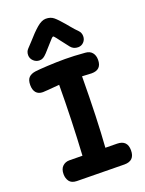

<svg xmlns="http://www.w3.org/2000/svg" viewBox="-177 -1059 863 1140"><g transform="rotate(-20 255.0 -488.5)"><path d="M470 -68Q470 -2 405 -2L105 -6Q72 -7 58.5 -26Q45 -45 45 -71Q45 -104 62.5 -120.5Q80 -137 105 -137L188 -136Q201 -357 202 -579Q159 -576 130 -573L97 -571Q69 -571 54.5 -588Q40 -605 40 -636Q40 -668 54.5 -683Q69 -698 97 -702Q119 -705 175 -708Q231 -711 287 -711Q341 -711 413 -705Q441 -703 455.5 -685.5Q470 -668 470 -640Q470 -577 407 -577Q392 -577 347 -580Q345 -308 332 -134L406 -133Q470 -132 470 -68ZM339 -771 298 -824Q295 -828 282.5 -844.5Q270 -861 266 -861Q260 -861 234 -830Q213 -806 191 -782Q177 -767 166.5 -761Q156 -755 143 -755Q121 -755 105 -770.5Q89 -786 89 -807Q89 -830 104 -845L133 -876Q173 -922 204 -948.5Q235 -975 261 -975Q291 -975 310.5 -959Q330 -943 363 -904Q368 -898 385 -877.5Q402 -857 420 -839Q435 -824 435 -802Q435 -780 420.5 -765Q406 -750 385 -750Q356 -750 339 -771Z"/></g></svg>

Font: Mali
Style: Bold
Weight: 700
Designer: Kitiyaporn Chalermlarp | Katatrad Aksorn Co.,Ltd.
Foundry: Cadson Demak Co.,Ltd.
Version: Version 1.000; ttfautohint (v1.6)